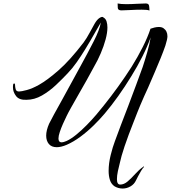

<svg xmlns="http://www.w3.org/2000/svg" viewBox="-20 -812 988 1110"><path d="M689 278Q664 278 642 265Q623 252 615.5 228.5Q608 205 608 176Q608 132 620 84Q632 36 644 5Q657 -32 678 -86.5Q699 -141 722.5 -202.5Q746 -264 767.5 -322.5Q789 -381 805 -425Q817 -461 831 -509.5Q845 -558 851 -596Q833 -545 804 -487Q775 -429 739 -371Q703 -312 663.5 -256.5Q624 -201 585 -155Q558 -123 522 -87.5Q486 -52 445.5 -22Q405 8 366 25Q350 32 335 35.5Q320 39 308 39Q278 39 262.5 20.5Q247 2 247 -28Q247 -58 264 -97Q273 -115 293 -152Q313 -189 339 -235L444 -427Q487 -505 521.5 -572.5Q556 -640 563 -682Q551 -662 535 -633.5Q519 -605 502 -576Q485 -547 472 -526Q448 -487 423 -451.5Q398 -416 371 -388Q342 -357 304 -321Q266 -285 222.5 -260Q179 -235 133 -235Q91 -233 73 -256.5Q55 -280 55 -306V-314Q55 -327 60 -329Q61 -329 63 -329Q67 -329 67 -321Q67 -310 70.5 -296.5Q74 -283 90 -283Q103 -283 135 -291.5Q167 -300 206 -322Q254 -349 319 -406Q384 -463 463 -566Q482 -592 497.5 -621.5Q513 -651 527 -675Q541 -699 555 -708Q572 -719 578 -711Q591 -704 596 -688.5Q601 -673 601 -653Q601 -623 590.5 -584Q580 -545 562.5 -504Q545 -463 524 -427Q505 -391 481 -348.5Q457 -306 433.5 -265Q410 -224 391.5 -191Q373 -158 365 -141Q355 -121 344 -96Q333 -71 325.5 -48.5Q318 -26 318 -11Q318 11 337 11Q346 11 365 3Q391 -9 421 -33.5Q451 -58 481 -88.5Q511 -119 537 -149.5Q563 -180 580 -202Q621 -253 662.5 -310.5Q704 -368 741 -426Q777 -484 805.5 -540.5Q834 -597 850 -646Q861 -650 873.5 -653Q886 -656 898 -656Q915 -656 925 -649Q948 -633 948 -602Q948 -586 936 -548Q925 -516 909 -476.5Q893 -437 874 -393L836 -305Q825 -282 813 -254.5Q801 -227 790.5 -202.5Q780 -178 774 -162Q765 -138 751.5 -104.5Q738 -71 724.5 -34.5Q711 2 700 34.5Q689 67 683 89Q680 103 673.5 127Q667 151 661.5 177.5Q656 204 656 224Q656 255 675 255Q697 255 718.5 236.5Q740 218 762 193.5Q784 169 807 153Q811 149 812.5 150.5Q814 152 810 156Q804 162 795 177Q786 192 778 207.5Q770 223 766 231Q756 253 734.5 265.5Q713 278 689 278ZM844 -751Q838 -754 825.5 -755Q813 -756 799 -756Q768 -756 733.5 -754Q699 -752 682 -752Q662 -752 661 -766Q660 -780 660 -792Q668 -790 681 -789Q694 -788 709 -788Q740 -788 770.5 -790Q801 -792 823 -792Q840 -792 842 -778Q844 -764 844 -751Z"/></svg>

Font: Birthstone Bounce
Style: Regular
Weight: 400
Designer: Robert E. Leuschke
Foundry: Rob Leuschke
Version: Version 1.010; ttfautohint (v1.8.3)